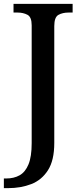

<svg xmlns="http://www.w3.org/2000/svg" viewBox="-34 -734 422 994"><path d="M-14 240V190H-2Q38 190 67.5 173.5Q97 157 113.5 117Q130 77 130 7V-603Q130 -646 108 -657.5Q86 -669 57 -669H36V-714H342V-669H321Q290 -669 268.5 -657Q247 -645 247 -599V6Q247 96 214.5 147Q182 198 128 219Q74 240 8 240Z"/></svg>

Font: Noto Serif Tamil Medium
Style: Regular
Weight: 500
Designer: Indian Type Foundry, Tom Grace, and the Monotype Design Team
Foundry: Monotype Imaging Inc.
Version: Version 2.004; ttfautohint (v1.8.4.7-5d5b)